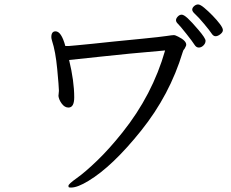

<svg xmlns="http://www.w3.org/2000/svg" viewBox="-20 -821 1040 864"><path d="M983 -685.5Q983 -695 969.5 -713Q956 -731 936.5 -751Q917 -771 899 -786Q881 -801 871.5 -801Q862 -801 853.5 -793.5Q845 -786 845 -777.5Q845 -769 859 -756.5Q873 -744 898.5 -713.5Q924 -683 932 -670.5Q940 -658 950 -658Q960 -658 971.5 -667Q983 -676 983 -685.5ZM874.5 -607Q886 -607 895.5 -616.5Q905 -626 905 -637.5Q905 -649 873.5 -686Q842 -723 824.5 -739Q807 -755 797.5 -755Q788 -755 780 -746.5Q772 -738 772 -730Q772 -722 781 -713.5Q790 -705 818.5 -669Q847 -633 855 -620Q863 -607 874.5 -607ZM243 -389Q245 -372 258 -354.5Q271 -337 288 -337Q314 -337 314 -383Q314 -456 291 -551Q325 -554 436.5 -566.5Q548 -579 723 -594Q666 -394 531 -225Q472 -151 417.5 -98.5Q363 -46 325.5 -19.5Q288 7 288 15Q288 20 289.5 21.5Q291 23 300 23Q329 23 378 -7Q486 -72 615 -233Q744 -394 802 -586Q805 -596 807.5 -598Q810 -600 812 -604.5Q814 -609 816 -612.5Q818 -616 818 -620Q818 -638 782 -656Q769 -663 762 -663Q755 -663 729 -659Q703 -655 622.5 -647Q542 -639 491 -634Q440 -629 396 -624L324 -617Q295 -614 290 -614H274Q256 -680 230 -680Q211 -680 211 -654Q211 -648 214 -638Q230 -590 237.5 -510Q245 -430 245 -415V-411Z"/></svg>

Font: LXGW WenKai TC
Style: Regular
Weight: 400
Designer: LXGW / Fontworks Inc.
Foundry: LXGW / Fontworks Inc.
Version: Version 1.330